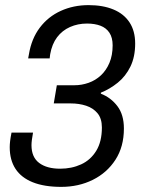

<svg xmlns="http://www.w3.org/2000/svg" viewBox="-20 -718 553 750"><path d="M219 12Q153 12 108 -6Q63 -24 40.5 -58.5Q18 -93 18 -143Q18 -154 19.5 -167Q21 -180 25 -200H109Q106 -183 104.5 -171.5Q103 -160 103 -151Q103 -104 133 -81.5Q163 -59 215 -59Q260 -59 297 -76Q334 -93 356 -129Q378 -165 378 -220Q378 -255 361 -275.5Q344 -296 316.5 -305Q289 -314 257 -314H190L202 -385H271Q299 -385 326 -394.5Q353 -404 374 -423.5Q395 -443 407.5 -472.5Q420 -502 420 -541Q420 -571 407.5 -590Q395 -609 372.5 -617.5Q350 -626 320 -626Q284 -626 253.5 -612.5Q223 -599 203 -572.5Q183 -546 176 -506L174 -490H90L93 -506Q103 -567 135.5 -610Q168 -653 217.5 -675.5Q267 -698 326 -698Q382 -698 423 -681Q464 -664 486 -630.5Q508 -597 508 -548Q508 -496 489.5 -458Q471 -420 440 -395Q409 -370 374 -356V-352Q413 -337 438.5 -303.5Q464 -270 464 -216Q464 -145 431 -94Q398 -43 342.5 -15.5Q287 12 219 12Z"/></svg>

Font: Archivo SemiCondensed
Style: Italic
Weight: 400
Width: 4
Italic angle: -10°
Designer: Hector Gatti
Foundry: Omnibus-Type
Version: Version 2.001